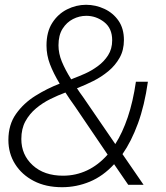

<svg xmlns="http://www.w3.org/2000/svg" viewBox="-20 -771 692 801"><path d="M239 10Q171 10 121 -16Q71 -42 43 -86.5Q15 -131 15 -187Q15 -251 47 -296Q79 -341 128 -371.5Q177 -402 229 -422Q203 -465 188.5 -503Q174 -541 174 -581Q174 -638 198 -675.5Q222 -713 260 -732Q298 -751 339 -751Q379 -751 415.5 -734Q452 -717 474.5 -684.5Q497 -652 497 -604Q497 -562 479 -530Q461 -498 432 -474Q403 -450 369 -433Q335 -416 304 -404L301 -403Q307 -394 313 -385Q319 -376 326 -367L461 -170Q491 -217 513 -282Q535 -347 547 -430H597Q583 -331 555.5 -256Q528 -181 491 -128L579 0H515L456 -86Q410 -36 354.5 -13Q299 10 239 10ZM224 -582Q224 -548 238 -514Q252 -480 277 -440L289 -445Q308 -452 335 -464Q362 -476 388 -495Q414 -514 431 -540.5Q448 -567 448 -603Q448 -653 414.5 -679Q381 -705 340 -705Q311 -705 284.5 -691.5Q258 -678 241 -651Q224 -624 224 -582ZM69 -191Q69 -125 116.5 -81.5Q164 -38 243 -38Q296 -38 343 -60Q390 -82 429 -126L292 -328Q281 -343 271.5 -357Q262 -371 253 -385Q223 -374 190.5 -358Q158 -342 130.5 -319Q103 -296 86 -265Q69 -234 69 -191Z"/></svg>

Font: Be Vietnam Pro ExtraLight
Style: Italic
Weight: 200
Italic angle: -12°
Designer: Lam Bao, Tony Le, Vietanh Nguyen
Foundry: Yellow Type Foundry
Version: Version 1.002; ttfautohint (v1.8.3)